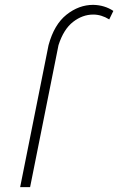

<svg xmlns="http://www.w3.org/2000/svg" viewBox="-20 -771 487 791"><path d="M104 0H63L180 -585Q203 -670 254 -710.5Q305 -751 364 -751Q411 -750 447 -726L430 -691Q398 -711 364 -711Q320 -711 281 -680.8Q242 -650.5 221 -585Z"/></svg>

Font: Argentum Sans ExtraLight
Style: Italic
Weight: 200
Italic angle: -11°
Designer: Julieta Ulanovsky (font), Cristiano Sobral (main changes and remaster)
Foundry: Julieta Ulanovsky (font), Cristiano Sobral (main changes and remaster)
Version: Version 2.007;June 15, 2022;FontCreator 14.0.0.2814 64-bit; 